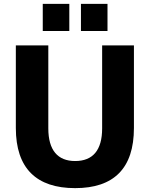

<svg xmlns="http://www.w3.org/2000/svg" viewBox="-20 -951 766 982"><path d="M364.3 11.2C562 11.2 665 -89.8 665 -296.4V-718.8H502.4V-294.4C502.4 -183.1 455.1 -127.4 364.3 -127.4C274.9 -127.4 227.1 -183.1 227.1 -294.4V-718.8H61V-296.4C61 -89.8 166.5 11.2 364.3 11.2ZM529.8 -792.5V-931.2H394V-792.5ZM334.5 -792.5V-931.2H198.7V-792.5Z"/></svg>

Font: Winston ExtraBold
Style: Regular
Weight: 800
Designer: Vernon Adams, Kim Jin-seong, David Berlow, Cristiano Sobral
Foundry: The Winston Project Authors
Version: Version 3.004